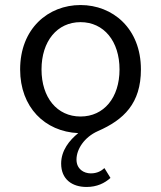

<svg xmlns="http://www.w3.org/2000/svg" viewBox="-20 -518 640 763"><path d="M324 225C365 225 396 210 419 189L395 150C383 161 366 171 341 171C313 171 284 154 284 116C284 75 315 27 369 3C472 -42 540 -107 540 -242C540 -405 428 -498 300 -498C172 -498 60 -405 60 -242C60 -92 158 5 291 11C256 39 223 80 223 132C223 195 267 225 324 225ZM300 -55C207 -55 145 -130 145 -242C145 -354 207 -430 300 -430C393 -430 455 -354 455 -242C455 -130 393 -55 300 -55Z"/></svg>

Font: Hasklig
Style: Regular
Weight: 400
Monospace: yes
Designer: Paul D. Hunt, Teo Tuominen
Foundry: Adobe Systems Incorporated
Version: Version 2.030;PS 1.0;hotconv 16.6.51;makeotf.lib2.5.65220